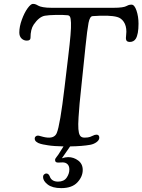

<svg xmlns="http://www.w3.org/2000/svg" viewBox="-20 -740 727 980"><path d="M292.5 220.2Q247.6 220.2 223.6 201.9Q199.7 183.6 199.7 163.1Q199.7 155.3 205.1 150.4Q210.4 145.5 216.3 145.5Q228 145.5 233.9 160.2Q243.2 187 276.4 187Q306.2 187 320.1 167Q334 147 334 125Q334 107.4 324.5 98.1Q314.9 88.9 299.8 88.9Q295.4 88.9 287.4 89.4Q279.3 89.8 276.4 89.8Q261.2 89.8 261.2 77.1Q261.2 72.8 262.7 69.8Q264.2 66.9 269 60.8Q273.9 54.7 277.3 49.8L304.2 7.3Q253.4 6.3 224.1 1.5Q222.7 1 213.1 -0.5Q203.6 -2 200 -2.7Q196.3 -3.4 188 -5.6Q179.7 -7.8 175.5 -10Q171.4 -12.2 166.5 -15.6Q161.6 -19 159.4 -23.4Q157.2 -27.8 157.2 -33.2Q157.2 -39.6 162.1 -43.7Q167 -47.9 173.8 -47.9Q177.7 -47.9 190.2 -44.2Q202.6 -40.5 211.9 -39.1Q256.8 -31.2 269.5 -60.5Q286.6 -100.6 309.6 -295.4L328.1 -450.7Q336.4 -519 339.8 -560.1Q343.3 -601.1 342.3 -623.8Q341.3 -646.5 337.6 -653.8Q334 -661.1 325.7 -662.1Q301.3 -664.6 264.6 -663.8Q228 -663.1 209 -659.7Q179.2 -654.3 151.9 -614.3Q135.7 -590.3 135.7 -546.9Q135.7 -532.7 116.7 -532.7Q101.1 -532.7 89.8 -543.7Q78.6 -554.7 78.6 -574.2Q78.6 -604.5 91.6 -639.9Q104.5 -675.3 120.8 -697.8Q137.2 -720.2 147.9 -720.2Q156.7 -720.2 164.1 -717Q171.4 -713.9 177.2 -710.2Q183.1 -706.5 200.2 -703.4Q217.3 -700.2 243.2 -700.2H559.1Q585 -700.2 601.6 -702.6Q618.2 -705.1 623.5 -708.3Q628.9 -711.4 635.7 -713.9Q642.6 -716.3 651.4 -716.3Q666.5 -716.3 676.8 -685.8Q687 -655.3 687 -619.1Q687 -564.9 672.9 -542Q662.6 -525.9 642.1 -525.9Q622.6 -525.9 622.6 -545.4Q622.6 -549.8 623.8 -560.8Q625 -571.8 625 -578.1Q625 -608.9 611.8 -628.4Q598.6 -647.9 578.1 -653.3Q539.1 -664.1 452.6 -657.7Q438.5 -656.7 431.9 -623.3Q425.3 -589.8 416 -499.5Q412.6 -465.3 410.6 -446.8L395.5 -301.8Q389.2 -242.7 386.2 -210.9Q383.3 -179.2 380.9 -140.9Q378.4 -102.5 380.1 -81.5Q381.8 -60.5 386.7 -51.3Q391.1 -42 400.4 -39.1Q409.7 -36.1 428.2 -38.6Q439.5 -40 451.7 -46.4Q463.9 -52.7 472.2 -52.7Q486.8 -52.7 486.8 -37.1Q486.8 -24.9 472.9 -14.6Q459 -4.4 440.9 -1Q400.9 6.3 337.9 7.3L295.9 67.9Q313.5 62 328.1 62Q356 62 379.2 79.3Q402.3 96.7 402.3 127.4Q402.3 161.6 375 190.9Q347.7 220.2 292.5 220.2Z"/></svg>

Font: Cooper*
Style: Italic
Weight: 400
Italic angle: -7°
Designer: Owen Earl
Foundry: indestructible type*
Version: Version 0.001